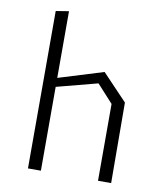

<svg xmlns="http://www.w3.org/2000/svg" viewBox="-85 -836 790 907"><g transform="rotate(10 310.0 -382.5)"><path d="M446.5 -368.5 369 -453.5 130 -391V-432L388 -511.5L507.5 -386L509.5 0H446.5ZM110.5 -755 172.5 -765V0H110.5Z"/></g></svg>

Font: Monaspace Krypton Var
Style: Regular
Weight: 400
Designer: Riley Cran and the Lettermatic Team
Version: Version 1.101 (Monaspace Krypton Var)